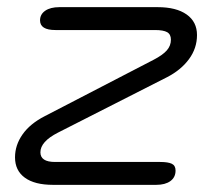

<svg xmlns="http://www.w3.org/2000/svg" viewBox="-20 -517 596 537"><path d="M22 -77Q22 -111 43 -141Q64 -171 105 -192L410 -350Q435 -363 446.5 -376Q458 -389 458 -406Q458 -421 447.5 -427Q437 -433 413 -433H135Q92 -433 92 -460Q92 -477 106.5 -487Q121 -497 146 -497H421Q473 -497 502 -476.5Q531 -456 531 -419Q531 -382 508.5 -351.5Q486 -321 447 -301L142 -146Q93 -121 93 -91Q93 -64 134 -64H428Q450 -64 460.5 -59Q471 -54 471 -40Q471 -21 456.5 -10.5Q442 0 417 0H128Q77 0 49.5 -20Q22 -40 22 -77Z"/></svg>

Font: Kodchasan
Style: Italic
Weight: 400
Italic angle: -10°
Version: Version 1.000; ttfautohint (v1.6)